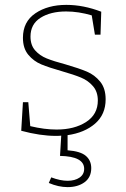

<svg xmlns="http://www.w3.org/2000/svg" viewBox="-20 -550 516 787"><path d="M257 4V66Q310 70 332 89Q354 108 354 139Q354 177 326.5 197Q299 217 257 217Q220 217 180 200L190 177Q227 191 257 191Q287 191 306 178Q325 165 325 142Q325 91 226 89L231 6Q224 7 209 7Q145 7 67 -14L74 -131H96L104 -33Q162 -19 212 -19Q285 -19 333 -50Q381 -81 381 -138Q381 -174 361 -197Q341 -220 312 -232Q283 -244 234 -258Q181 -273 149.5 -286Q118 -299 96 -325.5Q74 -352 74 -395Q74 -461 125 -495.5Q176 -530 252 -530Q322 -530 395 -502L392 -408H369L356 -487Q302 -503 251 -503Q187 -503 146 -477Q105 -451 105 -400Q105 -365 124 -343.5Q143 -322 171.5 -310.5Q200 -299 249 -286Q304 -270 336 -256.5Q368 -243 390.5 -215.5Q413 -188 413 -143Q413 -81 370 -43.5Q327 -6 257 4Z"/></svg>

Font: Bitter Pro ExtraLight
Style: Regular
Weight: 275
Designer: Sol Matas, and Bitter project Authors
Foundry: Sol Matas
Version: Version 1.010